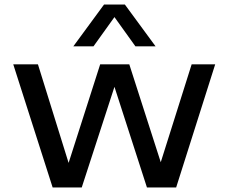

<svg xmlns="http://www.w3.org/2000/svg" viewBox="-20 -828 1010 848"><path d="M826.5 -544H930.5L758 0H629L485.5 -444.5L341 0H212.5L38.5 -544H147.5L283 -108.5L422.5 -544H551L690 -111.5ZM667 -623.5H578L485.5 -752.5L393 -623.5H304L439.5 -808H531.5Z"/></svg>

Font: Encode Sans Expanded Medium
Style: Regular
Weight: 500
Width: 7
Designer: Multiple Designers
Foundry: Impallari Type
Version: Version 2.000